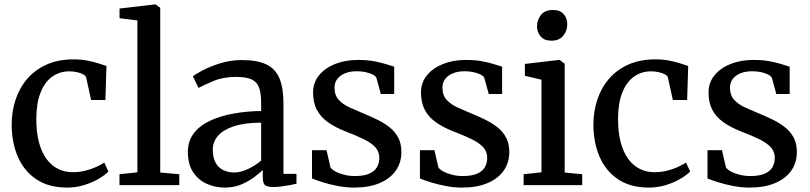

<svg xmlns="http://www.w3.org/2000/svg" viewBox="-20 -839 3672 870"><path d="M284.8 11Q200.8 11 145 -26.4Q89.2 -63.7 61.2 -127.9Q33.3 -192 32.9 -271.9Q32.6 -333.7 50.6 -387.6Q68.6 -441.6 104.1 -482.6Q139.6 -523.5 192.2 -546.8Q244.7 -570 313.5 -570Q347.5 -570 376.2 -564.4Q404.8 -558.8 426.7 -551.7Q448.6 -544.6 462.4 -540L457.6 -385.9H392.9L370.4 -487.5Q368.8 -495.8 356.9 -502.1Q345 -508.4 328.4 -512.1Q311.8 -515.8 295.1 -515.8Q250.1 -515.8 216.4 -491.6Q182.8 -467.3 163.9 -419.9Q145 -372.5 144.5 -302.4Q144.2 -240.7 156.4 -194.7Q168.7 -148.7 190.8 -118.7Q212.9 -88.7 243 -73.7Q273.2 -58.7 308.3 -58.7Q338.9 -58.7 366.1 -65.4Q393.2 -72.2 415.2 -82.2Q437.2 -92.2 452.4 -102.4L471.3 -61.9Q454.6 -44.8 425.7 -28Q396.7 -11.2 360.2 -0.1Q323.8 11 284.8 11Z M602.5 -58.1V-746.2L521.6 -756.5V-800.3L682.6 -819.1H684.1L706.1 -803.8V-57.2L792.4 -49.6V0H521.4V-49.6Z M998.9 11Q954.1 11 915.9 -6.5Q877.8 -24 854.5 -59.8Q831.3 -95.5 831.3 -150Q831.3 -200.5 858.7 -235.7Q886.2 -270.8 933.1 -292.5Q980.1 -314.2 1039.5 -324.7Q1099 -335.2 1163.3 -336V-371.5Q1163.3 -416.7 1153.7 -442.6Q1144.1 -468.4 1119.5 -479.4Q1094.9 -490.5 1049.5 -490.5Q991.2 -490.5 947.4 -472Q903.6 -453.4 879.6 -440.6L853.9 -492.9Q864 -501.9 897.2 -519.6Q930.3 -537.4 977.3 -552.1Q1024.3 -566.9 1075.9 -566.9Q1146.3 -566.9 1187.6 -546.7Q1228.8 -526.6 1246.6 -483.2Q1264.4 -439.8 1264.4 -370.3V-51.1H1323.4V-6.6Q1312.3 -3.8 1294.1 -0.3Q1275.9 3.2 1255.8 5.8Q1235.6 8.4 1218.7 8.4Q1192.3 8.4 1181.5 0.5Q1170.7 -7.4 1170.7 -37.1V-69Q1158.2 -56.6 1133.6 -37.6Q1109 -18.6 1074.8 -3.8Q1040.6 11 998.9 11ZM1042.5 -57.4Q1069.2 -57.4 1103.3 -73.1Q1137.4 -88.8 1163.3 -111.3V-283.3Q1088.3 -282.9 1039.8 -266.9Q991.3 -250.8 967.7 -223.6Q944.2 -196.4 944.2 -161.8Q944.2 -124.6 957 -101.6Q969.8 -78.6 992.1 -68Q1014.4 -57.4 1042.5 -57.4Z M1584.5 11Q1547.1 11 1509.5 3.6Q1471.9 -3.7 1441.2 -13.5Q1410.5 -23.2 1393.8 -30.4V-158.4H1459.5L1477.5 -80.3Q1483.8 -70.8 1500.6 -61.7Q1517.4 -52.7 1540.3 -47Q1563.2 -41.3 1587.8 -41.3Q1627.7 -41.3 1652.1 -51.7Q1676.5 -62.1 1687.6 -80.6Q1698.7 -99.1 1698.7 -123.4Q1698.7 -152 1680.7 -171.8Q1662.6 -191.5 1628.7 -208.1Q1594.8 -224.7 1546.6 -243.2Q1497.7 -262.2 1464.8 -286Q1431.8 -309.8 1415.2 -342.4Q1398.6 -374.9 1398.6 -420Q1398.6 -464.5 1425.4 -497.6Q1452.1 -530.6 1498.2 -549Q1544.2 -567.4 1601.6 -567.4Q1644.7 -567.4 1677 -561.2Q1709.3 -555 1731.6 -547.6Q1753.9 -540.3 1766.2 -536.9V-413H1705.6L1685.4 -487Q1680.8 -495.1 1667.6 -501.7Q1654.4 -508.2 1636.2 -512.2Q1618 -516.1 1598.3 -516.1Q1567.3 -516.5 1544.1 -507.2Q1521 -497.9 1508.4 -481.4Q1495.8 -464.8 1495.8 -442.4Q1495.8 -407.6 1514.6 -386.8Q1533.5 -366.1 1563.3 -352.4Q1593.2 -338.8 1626.1 -325.2Q1658.7 -311.7 1689.6 -296.8Q1720.5 -281.8 1745.1 -262.3Q1769.7 -242.8 1784.2 -215.7Q1798.8 -188.7 1798.8 -150.7Q1798.8 -102 1773.3 -65.7Q1747.8 -29.4 1699.7 -9.2Q1651.6 11 1584.5 11Z M2073.5 11Q2036.1 11 1998.5 3.6Q1960.9 -3.7 1930.2 -13.5Q1899.5 -23.2 1882.8 -30.4V-158.4H1948.5L1966.5 -80.3Q1972.8 -70.8 1989.6 -61.7Q2006.4 -52.7 2029.3 -47Q2052.2 -41.3 2076.8 -41.3Q2116.7 -41.3 2141.1 -51.7Q2165.5 -62.1 2176.6 -80.6Q2187.7 -99.1 2187.7 -123.4Q2187.7 -152 2169.7 -171.8Q2151.6 -191.5 2117.7 -208.1Q2083.8 -224.7 2035.6 -243.2Q1986.7 -262.2 1953.8 -286Q1920.8 -309.8 1904.2 -342.4Q1887.6 -374.9 1887.6 -420Q1887.6 -464.5 1914.4 -497.6Q1941.1 -530.6 1987.2 -549Q2033.2 -567.4 2090.6 -567.4Q2133.7 -567.4 2166 -561.2Q2198.3 -555 2220.6 -547.6Q2242.9 -540.3 2255.2 -536.9V-413H2194.6L2174.4 -487Q2169.8 -495.1 2156.6 -501.7Q2143.4 -508.2 2125.2 -512.2Q2107 -516.1 2087.3 -516.1Q2056.3 -516.5 2033.1 -507.2Q2010 -497.9 1997.4 -481.4Q1984.8 -464.8 1984.8 -442.4Q1984.8 -407.6 2003.6 -386.8Q2022.5 -366.1 2052.3 -352.4Q2082.2 -338.8 2115.1 -325.2Q2147.7 -311.7 2178.6 -296.8Q2209.5 -281.8 2234.1 -262.3Q2258.7 -242.8 2273.2 -215.7Q2287.8 -188.7 2287.8 -150.7Q2287.8 -102 2262.3 -65.7Q2236.8 -29.4 2188.7 -9.2Q2140.6 11 2073.5 11Z M2352.7 0V-49.6L2433.5 -58.1V-477.9L2358.4 -495.6V-549.3L2513.7 -567.6H2515.7L2538.7 -550.1V-57.2L2618.1 -49.6V0ZM2477.7 -654.7Q2446 -654.7 2429.7 -674Q2413.4 -693.3 2413.4 -719.7Q2413.4 -748.5 2431.2 -771.1Q2448.9 -793.8 2485.3 -793.8H2486.3Q2517.9 -793.8 2534.2 -774.9Q2550.5 -755.9 2550.5 -729.5Q2550.5 -700.7 2532.8 -677.7Q2515 -654.7 2478.7 -654.7Z M2920.8 11Q2836.8 11 2781 -26.4Q2725.2 -63.7 2697.2 -127.9Q2669.3 -192 2668.9 -271.9Q2668.6 -333.7 2686.6 -387.6Q2704.6 -441.6 2740.1 -482.6Q2775.6 -523.5 2828.2 -546.8Q2880.7 -570 2949.5 -570Q2983.5 -570 3012.2 -564.4Q3040.8 -558.8 3062.7 -551.7Q3084.6 -544.6 3098.4 -540L3093.6 -385.9H3028.9L3006.4 -487.5Q3004.8 -495.8 2992.9 -502.1Q2981 -508.4 2964.4 -512.1Q2947.8 -515.8 2931.1 -515.8Q2886.1 -515.8 2852.4 -491.6Q2818.8 -467.3 2799.9 -419.9Q2781 -372.5 2780.5 -302.4Q2780.2 -240.7 2792.4 -194.7Q2804.7 -148.7 2826.8 -118.7Q2848.9 -88.7 2879 -73.7Q2909.2 -58.7 2944.3 -58.7Q2974.9 -58.7 3002.1 -65.4Q3029.2 -72.2 3051.2 -82.2Q3073.2 -92.2 3088.4 -102.4L3107.3 -61.9Q3090.6 -44.8 3061.7 -28Q3032.7 -11.2 2996.2 -0.1Q2959.8 11 2920.8 11Z M3376.5 11Q3339.1 11 3301.5 3.6Q3263.9 -3.7 3233.2 -13.5Q3202.5 -23.2 3185.8 -30.4V-158.4H3251.5L3269.5 -80.3Q3275.8 -70.8 3292.6 -61.7Q3309.4 -52.7 3332.3 -47Q3355.2 -41.3 3379.8 -41.3Q3419.7 -41.3 3444.1 -51.7Q3468.5 -62.1 3479.6 -80.6Q3490.7 -99.1 3490.7 -123.4Q3490.7 -152 3472.7 -171.8Q3454.6 -191.5 3420.7 -208.1Q3386.8 -224.7 3338.6 -243.2Q3289.7 -262.2 3256.8 -286Q3223.8 -309.8 3207.2 -342.4Q3190.6 -374.9 3190.6 -420Q3190.6 -464.5 3217.4 -497.6Q3244.1 -530.6 3290.2 -549Q3336.2 -567.4 3393.6 -567.4Q3436.7 -567.4 3469 -561.2Q3501.3 -555 3523.6 -547.6Q3545.9 -540.3 3558.2 -536.9V-413H3497.6L3477.4 -487Q3472.8 -495.1 3459.6 -501.7Q3446.4 -508.2 3428.2 -512.2Q3410 -516.1 3390.3 -516.1Q3359.3 -516.5 3336.1 -507.2Q3313 -497.9 3300.4 -481.4Q3287.8 -464.8 3287.8 -442.4Q3287.8 -407.6 3306.6 -386.8Q3325.5 -366.1 3355.3 -352.4Q3385.2 -338.8 3418.1 -325.2Q3450.7 -311.7 3481.6 -296.8Q3512.5 -281.8 3537.1 -262.3Q3561.7 -242.8 3576.2 -215.7Q3590.8 -188.7 3590.8 -150.7Q3590.8 -102 3565.3 -65.7Q3539.8 -29.4 3491.7 -9.2Q3443.6 11 3376.5 11Z"/></svg>

Font: Merriweather Light
Style: Regular
Weight: 300
Designer: Eben Sorkin
Foundry: Eben Sorkin
Version: Version 2.100